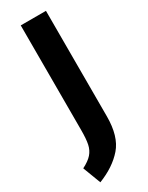

<svg xmlns="http://www.w3.org/2000/svg" viewBox="-234 -731 719 930"><g transform="rotate(-30 126.0 -266.5)"><path d="M213 -102Q213 10 163 67.5Q113 125 26 159L-12 59Q24 41 42 20.5Q60 0 66 -28.5Q72 -57 72 -107V-692H213Z"/></g></svg>

Font: Fira Sans Compressed SemiBold
Style: Regular
Weight: 600
Width: 1
Designer: bBox Type GmbH & Carrois Corporate GbR & Edenspiekermann AG
Foundry: bBox Type GmbH & Carrois Corporate GbR & Edenspiekermann AG
Version: Version 4.301